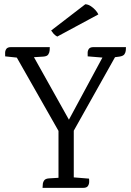

<svg xmlns="http://www.w3.org/2000/svg" viewBox="-20 -906 632 926"><path d="M335.8 -309.8V0H262.1V-310.5ZM336 -50.5 409.3 -44.5Q410.3 -39.5 410.1 -28.6Q409.9 -17.7 404 -8.9Q398 0 381.7 0H185.2Q186.2 -5 186.3 -15.4Q186.4 -25.7 192.6 -35.2Q198.8 -44.7 216.5 -45.7L262.1 -48.5ZM47.8 -651.6 130 -654.8 324.9 -306.4 288.4 -284.3 486.1 -650.9 549.7 -656.9 326.1 -258.4H271.4ZM475.7 -628.2 402.9 -634.2Q402.9 -639.2 402.7 -650.1Q402.4 -660.9 408.3 -669.8Q414.3 -678.7 430.6 -678.7H587.4Q587.4 -673.7 586.8 -663.7Q586.2 -653.7 580.4 -644.8Q574.7 -635.8 556 -633L534.8 -630.2ZM61.3 -628.2 4.9 -634.2Q4.9 -639.2 4.7 -650.1Q4.4 -660.9 10.3 -669.8Q16.3 -678.7 32.6 -678.7H220.1Q220.1 -673.7 219.5 -663.3Q218.9 -652.9 213 -643.6Q207.2 -634.2 188.7 -633L144.1 -630.2ZM454.4 -836.5 256.1 -729.6Q245.2 -735.5 238.5 -743.3Q231.7 -751.2 226.7 -758.8L391.4 -885.5Q404.4 -884.9 416.7 -877.1Q428.9 -869.4 439.2 -858.4Q449.4 -847.5 454.4 -836.5Z"/></svg>

Font: Karma Variable Light
Style: Regular
Weight: 300
Designer: Joana Correia
Foundry: Indian Type Foundry
Version: Version 3.000